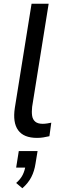

<svg xmlns="http://www.w3.org/2000/svg" viewBox="-20 -725 334 1022"><path d="M177 9Q106 9 76.5 -32Q47 -73 59 -151L148 -705H239L151 -156Q148 -129 151 -109Q154 -89 167.5 -77.5Q181 -66 207 -66Q219 -66 231.5 -68Q244 -70 253 -72L243 0Q226 4 210 6.5Q194 9 177 9ZM99 277 66 249Q90 228 101 205.5Q112 183 116 156L131 167H66L80 79H180L169 146Q163 186 146.5 218Q130 250 99 277Z"/></svg>

Font: Nunito Sans 10pt SemiCondensed Medium
Style: Italic
Weight: 500
Width: 4
Italic angle: -9°
Designer: Vernon Adams
Foundry: Vernon Adams
Version: Version 3.101;gftools[0.9.27]